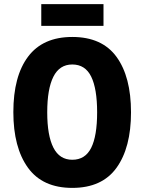

<svg xmlns="http://www.w3.org/2000/svg" viewBox="-20 -905 703 935"><path d="M618 -358Q618 -186 547.5 -88Q477 10 332 10Q187 10 116 -88.5Q45 -187 45 -359Q45 -534 117 -629.5Q189 -725 332 -725Q477 -725 547.5 -628Q618 -531 618 -358ZM210 -358Q210 -245 240 -186Q270 -127 332 -127Q395 -127 424 -185Q453 -243 453 -358Q453 -473 424 -532Q395 -591 332 -591Q270 -591 240 -531.5Q210 -472 210 -358ZM484 -885V-779H181V-885Z"/></svg>

Font: Noto Sans Armenian Condensed ExtraBold
Style: Regular
Weight: 800
Width: 3
Designer: Monotype Design Team
Foundry: Monotype Imaging Inc.
Version: Version 2.008; ttfautohint (v1.8.4.7-5d5b)